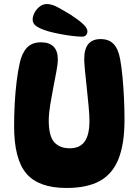

<svg xmlns="http://www.w3.org/2000/svg" viewBox="-20 -925 687 953"><path d="M310 8Q172 8 111 -63.5Q50 -135 50 -299Q50 -353 53 -410Q56 -467 62.5 -520Q69 -573 78 -612Q88 -660 113 -687.5Q138 -715 184 -715Q224 -715 245.5 -694Q267 -673 267 -630Q267 -608 260 -571Q253 -534 244.5 -490Q236 -446 229 -403Q222 -360 222 -326Q222 -250 249 -219.5Q276 -189 326 -189Q376 -189 400 -222Q424 -255 424 -326Q424 -353 420 -396Q416 -439 411 -486Q406 -533 402 -572.5Q398 -612 398 -632Q398 -731 479 -731Q521 -731 544 -706.5Q567 -682 576 -633Q583 -596 588 -544Q593 -492 595.5 -436Q598 -380 598 -330Q598 -210 568 -135.5Q538 -61 475 -26.5Q412 8 310 8ZM414 -769Q414 -759 407.5 -751Q401 -743 387 -743Q369 -743 340 -746.5Q311 -750 279 -756Q247 -762 218 -770Q179 -782 160.5 -795Q142 -808 142 -828Q142 -843 151 -861Q160 -879 176.5 -892Q193 -905 213 -905Q237 -905 267.5 -888.5Q298 -872 332 -851Q370 -826 392 -806Q414 -786 414 -769Z"/></svg>

Font: DynaPuff Medium
Style: Regular
Weight: 500
Version: Version 2.000